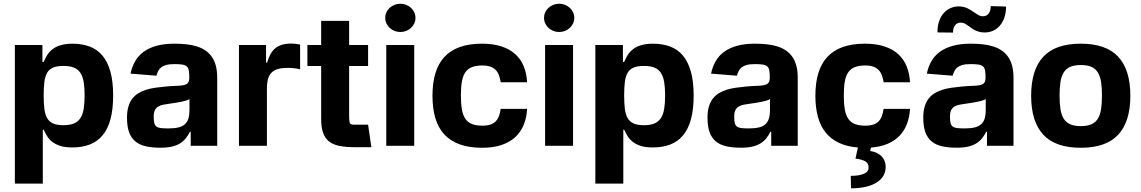

<svg xmlns="http://www.w3.org/2000/svg" viewBox="-20 -789 6175 1039"><path d="M60.4 204.5V-545.5H209.5V-453.8H216.3Q221.2 -464.8 227.1 -476.6Q233 -488.3 241.1 -499.3Q249.3 -510.3 260.5 -519.9Q271.7 -529.5 287.3 -536.8Q302.9 -544 323.5 -548.3Q344.1 -552.6 371.4 -552.6Q422.9 -552.6 464 -537.6Q505 -522.7 533.4 -489.3Q561.8 -456 577.1 -402.5Q592.3 -349.1 592.3 -272Q592.3 -197.1 577.8 -143.6Q563.2 -90.2 535 -56.5Q506.7 -22.7 465.6 -6.9Q424.4 8.9 371.1 8.9Q331.3 8.9 305.2 0.2Q279.1 -8.5 261.9 -22.2Q244.7 -35.9 234.4 -53.1Q224.1 -70.3 216.3 -87.4H211.6V204.5ZM216.3 -272.7Q216.3 -229.8 220.2 -199Q224.1 -168.3 235.6 -149Q247.2 -129.6 268.1 -120.6Q289.1 -111.5 323.2 -111.5Q357.6 -111.5 379.8 -120.7Q402 -130 415 -149.7Q427.9 -169.4 432.9 -199.9Q437.9 -230.5 437.9 -272.7Q437.9 -315 432.9 -345Q427.9 -375 415.1 -394.5Q402.3 -414.1 380.1 -423.1Q358 -432.2 323.2 -432.2Q289.1 -432.2 267.9 -423.5Q246.8 -414.8 235.4 -395.6Q224.1 -376.4 220.2 -346.2Q216.3 -316.1 216.3 -272.7Z M667.3 -152.3Q667.3 -187.1 674.9 -212.5Q682.5 -237.9 696.4 -255.7Q710.2 -273.4 729.2 -284.8Q748.2 -296.2 771 -303.3Q793.7 -310.4 819.4 -314.1Q845.2 -317.8 872.2 -320.3Q907.7 -323.9 932.7 -324.4Q957.7 -324.9 973.7 -328.3Q989.7 -331.7 997 -340.6Q1004.3 -349.4 1004.3 -369.3V-371.4Q1004.3 -394.9 1001.4 -408.9Q998.6 -422.9 989.9 -430.2Q981.2 -437.5 965.2 -439.8Q949.2 -442.1 923.3 -442.1Q896.3 -442.1 879.3 -437.3Q862.2 -432.5 851.7 -424.2Q841.3 -415.8 835.8 -404.3Q830.3 -392.8 826.3 -379.3L686.4 -390.6Q694.2 -427.9 711.5 -457.9Q728.7 -487.9 757.5 -508.9Q786.2 -529.8 827.2 -541.2Q868.3 -552.6 924 -552.6Q958.8 -552.6 989.5 -549.2Q1020.2 -545.8 1046 -537.6Q1071.7 -529.5 1092 -515.6Q1112.2 -501.8 1126.4 -481.4Q1140.6 -460.9 1148.1 -432.9Q1155.5 -404.8 1155.5 -367.9V0H1012.1V-75.6H1007.8Q997.9 -56.5 985.4 -40.7Q973 -24.9 954.9 -13.5Q936.8 -2.1 911 4.1Q885.3 10.3 848.4 10.3Q802.6 10.3 768.6 2.5Q734.7 -5.3 712.2 -24Q689.6 -42.6 678.4 -73.9Q667.3 -105.1 667.3 -152.3ZM891.7 -94.1Q923.3 -94.1 945 -99.3Q966.6 -104.4 980.1 -116.3Q993.6 -128.2 999.5 -147.5Q1005.3 -166.9 1005.3 -195V-252.8Q998.6 -248.2 986 -244.5Q973.4 -240.8 958.5 -237.7Q943.5 -234.7 928.1 -232.4Q912.6 -230.1 900.2 -228.3Q880.3 -225.5 864 -222.5Q847.7 -219.5 836.1 -212.5Q824.6 -205.6 818.2 -192.8Q811.8 -180 811.8 -157.3Q811.8 -134.9 815.2 -122.3Q818.5 -109.7 827.6 -103.5Q836.6 -97.3 852.1 -95.7Q867.5 -94.1 891.7 -94.1Z M1273.1 0V-545.5H1419.7V-450.3H1425.4Q1432.9 -475.5 1443.2 -494.9Q1453.5 -514.2 1468.8 -527.2Q1484 -540.1 1505.5 -546.7Q1527 -553.3 1556.5 -553.3Q1567.8 -553.3 1580.8 -551.8Q1593.8 -550.4 1604 -547.9V-413.7Q1598.7 -415.5 1591.1 -416.9Q1583.5 -418.3 1574.8 -419.4Q1566.1 -420.5 1557 -421.2Q1547.9 -421.9 1540.1 -421.9Q1508.5 -421.9 1486.5 -416.2Q1464.5 -410.5 1450.6 -397.2Q1436.8 -383.9 1430.6 -362.2Q1424.4 -340.6 1424.4 -308.6V0Z M1718 -545.5V-676.1H1869.3V-545.5H1971.9V-431.8H1869.3V-167.6Q1869.3 -145.2 1870.6 -134.1Q1871.8 -122.9 1877 -118.6Q1882.1 -114.3 1892.2 -114.3Q1902.3 -114.3 1920.5 -114.3H1971.9L1989.7 7.5H1899.9Q1851.9 7.5 1817.5 0.7Q1783 -6 1760.8 -23.4Q1738.6 -40.8 1728.2 -70.8Q1717.7 -100.9 1718 -147.7V-431.8H1643.5V-545.5Z M2070.3 0V-545.5H2221.6V0ZM2064.6 -692.5Q2064.6 -708.1 2071 -722.1Q2077.4 -736.2 2088.6 -746.4Q2099.8 -756.7 2114.7 -762.8Q2129.6 -768.8 2146.3 -768.8Q2163.4 -768.8 2178.3 -762.8Q2193.2 -756.7 2204.4 -746.4Q2215.6 -736.2 2221.9 -722.1Q2228.3 -708.1 2228.3 -692.5Q2228.3 -676.5 2221.9 -662.6Q2215.6 -648.8 2204.4 -638.3Q2193.2 -627.8 2178.3 -621.8Q2163.4 -615.8 2146.3 -615.8Q2129.6 -615.8 2114.7 -621.8Q2099.8 -627.8 2088.6 -638.3Q2077.4 -648.8 2071 -662.6Q2064.6 -676.5 2064.6 -692.5Z M2320.3 -270.6Q2320.3 -339.8 2336.1 -392.6Q2351.9 -445.3 2384.8 -480.8Q2417.6 -516.3 2468.2 -534.4Q2518.8 -552.6 2588.1 -552.6Q2649.5 -552.6 2694.4 -537.6Q2739.3 -522.7 2769.2 -495.4Q2799 -468 2814.5 -429.5Q2829.9 -391 2832.4 -343.8H2689.6Q2686.4 -364 2680.4 -380.9Q2674.4 -397.7 2663.2 -409.6Q2652 -421.5 2634.4 -428.1Q2616.8 -434.7 2590.6 -434.7Q2557.5 -434.7 2535.2 -426.3Q2512.8 -418 2499.1 -399Q2485.4 -380 2479.8 -349.1Q2474.1 -318.2 2474.1 -272.7Q2474.1 -226.9 2479.8 -195.7Q2485.4 -164.4 2499.1 -145.1Q2512.8 -125.7 2535.2 -117.4Q2557.5 -109 2590.6 -109Q2616.8 -109 2634.2 -115.1Q2651.6 -121.1 2662.8 -132.6Q2674 -144.2 2680.2 -161.2Q2686.4 -178.3 2689.6 -199.9H2832.4Q2829.9 -153.1 2814.3 -114.2Q2798.7 -75.3 2769 -47.6Q2739.3 -19.9 2694.6 -4.6Q2649.9 10.7 2588.8 10.7Q2519.2 10.7 2468.6 -7.5Q2418 -25.6 2384.9 -61.1Q2351.9 -96.6 2336.1 -149.1Q2320.3 -201.7 2320.3 -270.6Z M2929.7 0V-545.5H3081V0ZM2924 -692.5Q2924 -708.1 2930.4 -722.1Q2936.8 -736.2 2948 -746.4Q2959.2 -756.7 2974.1 -762.8Q2989 -768.8 3005.7 -768.8Q3022.7 -768.8 3037.6 -762.8Q3052.6 -756.7 3063.7 -746.4Q3074.9 -736.2 3081.3 -722.1Q3087.7 -708.1 3087.7 -692.5Q3087.7 -676.5 3081.3 -662.6Q3074.9 -648.8 3063.7 -638.3Q3052.6 -627.8 3037.6 -621.8Q3022.7 -615.8 3005.7 -615.8Q2989 -615.8 2974.1 -621.8Q2959.2 -627.8 2948 -638.3Q2936.8 -648.8 2930.4 -662.6Q2924 -676.5 2924 -692.5Z M3201.7 204.5V-545.5H3350.9V-453.8H3357.6Q3362.6 -464.8 3368.4 -476.6Q3374.3 -488.3 3382.5 -499.3Q3390.6 -510.3 3401.8 -519.9Q3413 -529.5 3428.6 -536.8Q3444.2 -544 3464.8 -548.3Q3485.4 -552.6 3512.8 -552.6Q3564.3 -552.6 3605.3 -537.6Q3646.3 -522.7 3674.7 -489.3Q3703.1 -456 3718.4 -402.5Q3733.7 -349.1 3733.7 -272Q3733.7 -197.1 3719.1 -143.6Q3704.5 -90.2 3676.3 -56.5Q3648.1 -22.7 3606.9 -6.9Q3565.7 8.9 3512.4 8.9Q3472.7 8.9 3446.6 0.2Q3420.5 -8.5 3403.2 -22.2Q3386 -35.9 3375.7 -53.1Q3365.4 -70.3 3357.6 -87.4H3353V204.5ZM3357.6 -272.7Q3357.6 -229.8 3361.5 -199Q3365.4 -168.3 3377 -149Q3388.5 -129.6 3409.4 -120.6Q3430.4 -111.5 3464.5 -111.5Q3498.9 -111.5 3521.1 -120.7Q3543.3 -130 3556.3 -149.7Q3569.2 -169.4 3574.2 -199.9Q3579.2 -230.5 3579.2 -272.7Q3579.2 -315 3574.2 -345Q3569.2 -375 3556.5 -394.5Q3543.7 -414.1 3521.5 -423.1Q3499.3 -432.2 3464.5 -432.2Q3430.4 -432.2 3409.3 -423.5Q3388.1 -414.8 3376.8 -395.6Q3365.4 -376.4 3361.5 -346.2Q3357.6 -316.1 3357.6 -272.7Z M3808.6 -152.3Q3808.6 -187.1 3816.2 -212.5Q3823.9 -237.9 3837.7 -255.7Q3851.6 -273.4 3870.6 -284.8Q3889.6 -296.2 3912.3 -303.3Q3935 -310.4 3960.8 -314.1Q3986.5 -317.8 4013.5 -320.3Q4049 -323.9 4074 -324.4Q4099.1 -324.9 4115.1 -328.3Q4131 -331.7 4138.3 -340.6Q4145.6 -349.4 4145.6 -369.3V-371.4Q4145.6 -394.9 4142.8 -408.9Q4139.9 -422.9 4131.2 -430.2Q4122.5 -437.5 4106.5 -439.8Q4090.6 -442.1 4064.6 -442.1Q4037.6 -442.1 4020.6 -437.3Q4003.6 -432.5 3993.1 -424.2Q3982.6 -415.8 3977.1 -404.3Q3971.6 -392.8 3967.7 -379.3L3827.8 -390.6Q3835.6 -427.9 3852.8 -457.9Q3870 -487.9 3898.8 -508.9Q3927.6 -529.8 3968.6 -541.2Q4009.6 -552.6 4065.3 -552.6Q4100.1 -552.6 4130.9 -549.2Q4161.6 -545.8 4187.3 -537.6Q4213.1 -529.5 4233.3 -515.6Q4253.6 -501.8 4267.8 -481.4Q4282 -460.9 4289.4 -432.9Q4296.9 -404.8 4296.9 -367.9V0H4153.4V-75.6H4149.1Q4139.2 -56.5 4126.8 -40.7Q4114.3 -24.9 4096.2 -13.5Q4078.1 -2.1 4052.4 4.1Q4026.6 10.3 3989.7 10.3Q3943.9 10.3 3910 2.5Q3876.1 -5.3 3853.5 -24Q3831 -42.6 3819.8 -73.9Q3808.6 -105.1 3808.6 -152.3ZM4033 -94.1Q4064.6 -94.1 4086.3 -99.3Q4108 -104.4 4121.4 -116.3Q4134.9 -128.2 4140.8 -147.5Q4146.7 -166.9 4146.7 -195V-252.8Q4139.9 -248.2 4127.3 -244.5Q4114.7 -240.8 4099.8 -237.7Q4084.9 -234.7 4069.4 -232.4Q4054 -230.1 4041.5 -228.3Q4021.7 -225.5 4005.3 -222.5Q3989 -219.5 3977.5 -212.5Q3965.9 -205.6 3959.5 -192.8Q3953.1 -180 3953.1 -157.3Q3953.1 -134.9 3956.5 -122.3Q3959.9 -109.7 3968.9 -103.5Q3978 -97.3 3993.4 -95.7Q4008.9 -94.1 4033 -94.1Z M4660.2 -552.6Q4721.6 -552.6 4766.5 -537.6Q4811.4 -522.7 4841.3 -495.4Q4871.1 -468 4886.5 -429.5Q4902 -391 4904.5 -343.8H4761.7Q4758.5 -364 4752.5 -380.9Q4746.4 -397.7 4735.3 -409.6Q4724.1 -421.5 4706.5 -428.1Q4688.9 -434.7 4662.6 -434.7Q4629.6 -434.7 4607.2 -426.3Q4584.9 -418 4571.2 -399Q4557.5 -380 4551.8 -349.1Q4546.2 -318.2 4546.2 -272.7Q4546.2 -226.9 4551.8 -195.7Q4557.5 -164.4 4571.2 -145.1Q4584.9 -125.7 4607.2 -117.4Q4629.6 -109 4662.6 -109Q4688.9 -109 4706.3 -115.1Q4723.7 -121.1 4734.9 -132.6Q4746.1 -144.2 4752.3 -161.2Q4758.5 -178.3 4761.7 -199.9H4904.5Q4902 -156.2 4888.3 -119.5Q4874.6 -82.7 4848.9 -55.4Q4823.2 -28.1 4784.4 -11.2Q4745.7 5.7 4692.8 9.6L4689.3 28.1Q4707.4 30.9 4722.7 37.6Q4737.9 44.4 4749.1 55.2Q4760.3 66.1 4766.5 81Q4772.7 95.9 4772.7 114.3Q4772.7 141 4760.3 162.3Q4747.9 183.6 4723.7 198.7Q4699.6 213.8 4664.8 221.9Q4630 230.1 4585.2 230.1L4583.8 162.6Q4628.6 162.6 4654.1 151.8Q4679.7 141 4680.4 118.3Q4681.1 96.2 4663.9 85Q4646.7 73.9 4609.4 69.2L4622.5 9.2Q4562.9 4.3 4519.5 -16.2Q4476.2 -36.6 4448 -71.7Q4419.7 -106.9 4406.1 -156.8Q4392.4 -206.7 4392.4 -270.6Q4392.4 -339.8 4408.2 -392.6Q4424 -445.3 4456.9 -480.8Q4489.7 -516.3 4540.3 -534.4Q4590.9 -552.6 4660.2 -552.6Z M4976.2 -152.3Q4976.2 -187.1 4983.8 -212.5Q4991.5 -237.9 5005.3 -255.7Q5019.2 -273.4 5038.2 -284.8Q5057.2 -296.2 5079.9 -303.3Q5102.6 -310.4 5128.4 -314.1Q5154.1 -317.8 5181.1 -320.3Q5216.6 -323.9 5241.7 -324.4Q5266.7 -324.9 5282.7 -328.3Q5298.7 -331.7 5305.9 -340.6Q5313.2 -349.4 5313.2 -369.3V-371.4Q5313.2 -394.9 5310.4 -408.9Q5307.5 -422.9 5298.8 -430.2Q5290.1 -437.5 5274.1 -439.8Q5258.2 -442.1 5232.2 -442.1Q5205.3 -442.1 5188.2 -437.3Q5171.2 -432.5 5160.7 -424.2Q5150.2 -415.8 5144.7 -404.3Q5139.2 -392.8 5135.3 -379.3L4995.4 -390.6Q5003.2 -427.9 5020.4 -457.9Q5037.6 -487.9 5066.4 -508.9Q5095.2 -529.8 5136.2 -541.2Q5177.2 -552.6 5233 -552.6Q5267.8 -552.6 5298.5 -549.2Q5329.2 -545.8 5354.9 -537.6Q5380.7 -529.5 5400.9 -515.6Q5421.2 -501.8 5435.4 -481.4Q5449.6 -460.9 5457 -432.9Q5464.5 -404.8 5464.5 -367.9V0H5321V-75.6H5316.8Q5306.8 -56.5 5294.4 -40.7Q5282 -24.9 5263.8 -13.5Q5245.7 -2.1 5220 4.1Q5194.2 10.3 5157.3 10.3Q5111.5 10.3 5077.6 2.5Q5043.7 -5.3 5021.1 -24Q4998.6 -42.6 4987.4 -73.9Q4976.2 -105.1 4976.2 -152.3ZM5168.3 -754.3Q5182.2 -754.3 5193.7 -751.6Q5205.3 -748.9 5215.2 -744.3Q5225.1 -739.7 5233.8 -734Q5242.5 -728.3 5250.4 -723Q5262.8 -714.1 5274.3 -707.6Q5285.9 -701 5299.4 -701Q5320 -701.3 5330.6 -716.4Q5341.3 -731.5 5341.6 -756L5424.4 -753.6Q5424 -719.8 5415 -693.7Q5405.9 -667.6 5390.4 -649.9Q5375 -632.1 5354 -622.7Q5333.1 -613.3 5308.9 -613.3Q5294 -613.3 5282.1 -616.1Q5270.2 -619 5260.3 -623.4Q5250.4 -627.8 5242.2 -633.5Q5234 -639.2 5226.6 -644.5Q5214.8 -653.4 5203.5 -660Q5192.1 -666.5 5177.9 -666.5Q5159.4 -666.5 5148.3 -652Q5137.1 -637.4 5137.1 -612.6L5052.9 -613.6Q5052.9 -647.4 5061.8 -673.7Q5070.7 -699.9 5086.3 -717.7Q5101.9 -735.4 5123 -744.9Q5144.2 -754.3 5168.3 -754.3ZM5120.7 -157.3Q5120.7 -134.9 5124.1 -122.3Q5127.5 -109.7 5136.5 -103.5Q5145.6 -97.3 5161 -95.7Q5176.5 -94.1 5200.6 -94.1Q5232.2 -94.1 5253.9 -99.3Q5275.6 -104.4 5289.1 -116.3Q5302.6 -128.2 5308.4 -147.5Q5314.3 -166.9 5314.3 -195V-252.8Q5307.5 -248.2 5294.9 -244.5Q5282.3 -240.8 5267.4 -237.7Q5252.5 -234.7 5237 -232.4Q5221.6 -230.1 5209.2 -228.3Q5189.3 -225.5 5172.9 -222.5Q5156.6 -219.5 5145.1 -212.5Q5133.5 -205.6 5127.1 -192.8Q5120.7 -180 5120.7 -157.3Z M5560 -270.6Q5560 -410.9 5625.5 -481.7Q5691.1 -552.6 5828.5 -552.6Q5965.9 -552.6 6031.4 -481.7Q6096.9 -410.9 6096.9 -270.6Q6096.9 -131.4 6031.4 -60.4Q5965.9 10.7 5828.5 10.7Q5691.1 10.7 5625.5 -60.4Q5560 -131.4 5560 -270.6ZM5713.8 -271.7Q5713.8 -229.4 5718.6 -198.3Q5723.4 -167.3 5736.2 -146.8Q5748.9 -126.4 5771.5 -116.5Q5794 -106.5 5829.2 -106.5Q5864 -106.5 5886.2 -116.5Q5908.4 -126.4 5921 -146.8Q5933.6 -167.3 5938.4 -198.3Q5943.2 -229.4 5943.2 -271.7Q5943.2 -313.9 5938.4 -345.2Q5933.6 -376.4 5921 -396.8Q5908.4 -417.3 5886.2 -427.2Q5864 -437.1 5829.2 -437.1Q5794 -437.1 5771.5 -427.2Q5748.9 -417.3 5736.2 -396.8Q5723.4 -376.4 5718.6 -345.2Q5713.8 -313.9 5713.8 -271.7Z"/></svg>

Font: Cannonade
Style: Bold
Weight: 700
Designer: Rasmus Andersson
Foundry: rsms
Version: Version 3.012;git-f93a4a705